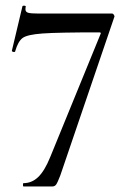

<svg xmlns="http://www.w3.org/2000/svg" viewBox="-20 -674 469 694"><path d="M169 0H65Q63 0 63 -6Q63 -12 65 -12Q95 -12 118 -34Q141 -56 161 -105L343 -550Q347 -557 339 -557Q190 -557 134 -553Q78 -549 61.5 -536.5Q45 -524 35 -489Q35 -486 31 -486Q28 -486 25 -487.5Q22 -489 23 -491L61 -651Q62 -654 68 -653.5Q74 -653 73 -650Q72 -646 72 -640Q72 -631 81.5 -628Q91 -625 120 -625H385Q389 -625 392 -620Q395 -615 393 -612L198 -40Q188 -14 183 -7Q178 0 169 0Z"/></svg>

Font: Cormorant Infant Medium
Style: Regular
Weight: 500
Designer: Christian Thalmann (Catharsis Fonts)
Version: Version 3.000